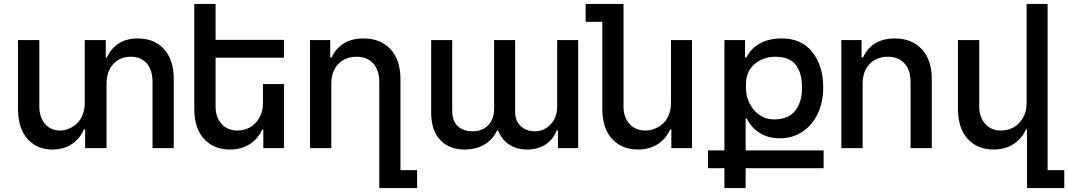

<svg xmlns="http://www.w3.org/2000/svg" viewBox="-20 -747 5386 968"><path d="M517.1 -324.2V0H409.2V-94.2H402.8Q383.8 -48.8 343 -21Q302.2 6.8 244.1 6.8Q166.5 6.8 118.7 -46.6Q70.8 -100.1 70.8 -199.2V-544.9H178.2V-210.9Q178.2 -156.2 207 -122.6Q235.8 -88.9 283.2 -88.9Q304.7 -88.9 326.2 -97.7Q347.7 -106.4 366 -122.8Q384.3 -139.2 395.8 -166.3Q407.2 -193.4 407.2 -226.1V-544.9H513.2V-457H519Q538.6 -502 577.9 -527.6Q617.2 -553.2 675.8 -553.2Q757.8 -553.2 806.9 -499.3Q856 -445.3 856 -347.2V0H749V-334Q749 -393.6 720 -427.2Q690.9 -460.9 639.2 -460.9Q585.4 -460.9 551.3 -424.3Q517.1 -387.7 517.1 -324.2Z M1066.9 -544.9 1067.9 -545.9H1411.6V-456.1H1066.9V-210.9Q1066.9 -155.8 1097.2 -122.3Q1127.4 -88.9 1177.7 -88.9Q1209 -88.9 1237.5 -103.5Q1266.1 -118.2 1285.9 -150.4Q1305.7 -182.6 1305.7 -226.1V-323.2H1411.6V0H1307.6V-94.2H1301.8Q1282.7 -48.8 1240.5 -21Q1198.2 6.8 1138.7 6.8Q1058.1 6.8 1008.8 -46.6Q959.5 -100.1 959.5 -199.2V-727.1H1066.9Z M1650.4 -324.2V0H1543V-544.9H1645V-457H1652.3Q1671.9 -502 1712.4 -527.6Q1752.9 -553.2 1813 -553.2Q1897.9 -553.2 1948.5 -499.3Q1999 -445.3 1999 -347.2V110.8H2083V201.2H1892.1V-334Q1892.1 -393.6 1861.6 -427.2Q1831.1 -460.9 1777.3 -460.9Q1721.2 -460.9 1685.8 -424.6Q1650.4 -388.2 1650.4 -324.2Z M2789.1 -544.9H2895V0H2793V-88.9H2786.1Q2769 -43.5 2730.5 -18.3Q2691.9 6.8 2638.2 6.8Q2585 6.8 2547.1 -18.3Q2509.3 -43.5 2491.2 -88.9H2485.8Q2465.3 -43.9 2422.9 -18.6Q2380.4 6.8 2321.8 6.8Q2245.1 6.8 2199.5 -41Q2153.8 -88.9 2153.8 -180.2V-544.9H2259.8V-189.9Q2259.8 -136.7 2288.1 -110.8Q2316.4 -85 2361.8 -85Q2412.6 -85 2441.9 -116.2Q2471.2 -147.5 2471.2 -198.2V-544.9H2577.1V-183.1Q2577.1 -138.7 2604.7 -111.8Q2632.3 -85 2677.2 -85Q2723.1 -85 2756.1 -120.1Q2789.1 -155.3 2789.1 -209Z M3362.8 -226.1V-544.9H3468.8V0H3364.7V-94.2H3358.4Q3339.4 -48.8 3297.4 -21Q3255.4 6.8 3195.8 6.8Q3115.2 6.8 3065.9 -46.6Q3016.6 -100.1 3016.6 -199.2V-637.2H2932.6V-727.1H3123.5V-210.9Q3123.5 -155.8 3153.8 -122.3Q3184.1 -88.9 3234.4 -88.9Q3257.3 -88.9 3279.8 -97.7Q3302.2 -106.4 3321 -122.8Q3339.8 -139.2 3351.3 -166Q3362.8 -192.9 3362.8 -226.1Z M4023.4 -304.2Q4023.4 -339.4 4016.8 -366.7Q4010.3 -394 3995.1 -416Q3980 -438 3953.4 -449.5Q3926.8 -460.9 3889.2 -460.9Q3828.1 -460.9 3784.7 -424.1Q3741.2 -387.2 3741.2 -324.2V-304.2Q3741.2 -238.3 3782.2 -191.7Q3823.2 -145 3881.3 -145Q3954.6 -145 3989 -188.5Q4023.4 -231.9 4023.4 -304.2ZM4130.4 -305.2Q4130.4 -233.4 4103.5 -175.3Q4076.7 -117.2 4026.4 -83.5Q3976.1 -49.8 3911.1 -49.8Q3851.6 -49.8 3808.3 -78.1Q3765.1 -106.4 3745.1 -149.9H3739.3V11.2H4132.3V101.1H3739.3V201.2H3632.3V101.1H3549.3V11.2H3632.3V-544.9H3736.3V-457H3743.2Q3765.1 -502 3810.5 -527.6Q3856 -553.2 3923.3 -553.2Q4020.5 -553.2 4075.4 -484.6Q4130.4 -416 4130.4 -305.2Z M4329.1 -324.2V0H4221.7V-544.9H4323.7V-457H4331.1Q4350.6 -502 4391.1 -527.6Q4431.6 -553.2 4491.7 -553.2Q4576.7 -553.2 4627.2 -499.3Q4677.7 -445.3 4677.7 -347.2V0H4570.8V-334Q4570.8 -393.6 4540.3 -427.2Q4509.8 -460.9 4456.1 -460.9Q4399.9 -460.9 4364.5 -424.6Q4329.1 -388.2 4329.1 -324.2Z M5155.8 -226.1V-727.1H5261.7V110.8H5345.7V201.2H5157.7V-94.2H5151.9Q5132.8 -48.8 5090.6 -21Q5048.3 6.8 4988.8 6.8Q4908.2 6.8 4858.9 -46.6Q4809.6 -100.1 4809.6 -199.2V-544.9H4917V-210.9Q4917 -155.8 4947.3 -122.3Q4977.5 -88.9 5027.8 -88.9Q5059.1 -88.9 5087.6 -103.5Q5116.2 -118.2 5136 -150.4Q5155.8 -182.6 5155.8 -226.1Z"/></svg>

Font: Telcell.Market Med
Style: Regular
Weight: 500
Designer: Rasmus Andersson, Sedrak Mkrtchyan
Version: Version 3.019;git-0a5106e0b